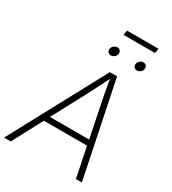

<svg xmlns="http://www.w3.org/2000/svg" viewBox="-257 -1149 1145 1275"><g transform="rotate(30 315.0 -511.5)"><path d="M-18.6 0 372.1 -727.5H427.7L577.6 0H531.7L426.3 -520Q418.5 -558.1 409.9 -604.5Q401.4 -650.9 392.1 -708H404.3Q377 -652.3 353.5 -606Q330.1 -559.6 309.1 -520L32.2 0ZM135.7 -229 142.6 -271H506.8L499.5 -229ZM522 -826.7Q507.8 -826.7 499.3 -836.7Q490.7 -846.7 493.2 -861.3Q495.6 -875.5 507.6 -885.5Q519.5 -895.5 533.7 -895.5Q547.9 -895.5 556.2 -885.5Q564.5 -875.5 562 -861.3Q559.6 -846.7 547.9 -836.7Q536.1 -826.7 522 -826.7ZM321.8 -826.7Q307.6 -826.7 299.3 -836.7Q291 -846.7 293 -861.3Q295.4 -875.5 307.4 -885.5Q319.3 -895.5 333.5 -895.5Q348.1 -895.5 356.2 -885.5Q364.3 -875.5 362.3 -861.3Q359.9 -846.7 348.1 -836.7Q336.4 -826.7 321.8 -826.7ZM574.7 -1023.4 568.4 -987.3H326.7L333 -1023.4Z"/></g></svg>

Font: Inter 17pt ExtraLight
Style: Italic
Weight: 250
Italic angle: -9.3988°
Version: Version 4.001;git-66647c0bb